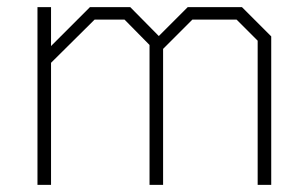

<svg xmlns="http://www.w3.org/2000/svg" viewBox="-20 -518 860 538"><path d="M85 -498H123V-389L232 -498H345L425 -417L506 -498H658L740 -416V0H702V-404L643 -463H519L437 -381V0H399V-392L329 -463H245L123 -342V0H85Z"/></svg>

Font: Chakra Petch ExtraLight
Style: Regular
Weight: 275
Designer: Katatrad Aksorn Co.,Ltd.
Foundry: Cadson Demak Co.,Ltd.
Version: Version 1.000; ttfautohint (v1.6)